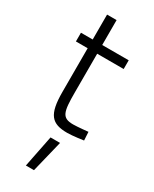

<svg xmlns="http://www.w3.org/2000/svg" viewBox="-236 -714 841 1048"><g transform="rotate(30 184.0 -189.5)"><path d="M331 -445V-500H164V-657H104V-500H30V-445H104V-170C104 -26 140 11 238 11C273 11 339 1 339 1L336 -52C336 -52 271 -45 243 -45C172 -45 164 -77 164 -202V-445ZM132 278H183L232 78H172Z"/></g></svg>

Font: TitilliumText22L
Style: 250 wt
Weight: 300
Designer: Campivisivi
Foundry: Campivisivi
Version: 1.000